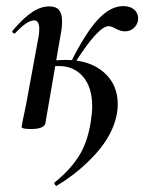

<svg xmlns="http://www.w3.org/2000/svg" viewBox="-20 -416 488 631"><path d="M166 195Q163 195 160 190Q157 185 160 183Q207 146 237 100.5Q267 55 278 -14Q283 -46 283 -66Q283 -129 253 -164Q223 -199 173 -199Q146 -199 121 -194L119 -211Q154 -219 197 -219Q274 -219 320.5 -179Q367 -139 367 -73Q367 -58 364 -41Q351 27 295 89Q239 151 167 194ZM51 1 55 -21Q65 -68 66 -74L107 -297Q109 -306 109 -321Q109 -349 92 -349Q69 -349 30 -307Q29 -306 27 -306Q24 -306 21.5 -309.5Q19 -313 22 -316Q57 -357 85.5 -376Q114 -395 142 -395Q164 -395 174 -383Q184 -371 184 -346Q184 -326 180 -306L129 -10Q124 8 81 8Q51 8 51 1ZM385 -396Q408 -396 421 -384.5Q434 -373 434 -355Q434 -339 422 -326Q410 -313 390 -313Q376 -313 358 -323Q356 -324 349.5 -327Q343 -330 337 -330Q302 -330 221 -201L209 -204Q260 -307 301.5 -351.5Q343 -396 385 -396Z"/></svg>

Font: Cormorant Garamond SemiBold
Style: Italic
Weight: 600
Italic angle: -10°
Designer: Christian Thalmann (Catharsis Fonts)
Foundry: Catharsis Fonts
Version: Version 4.000